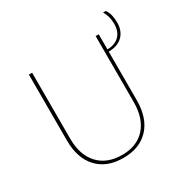

<svg xmlns="http://www.w3.org/2000/svg" viewBox="-177 -956 1116 1131"><g transform="rotate(-30 381.5 -391.0)"><path d="M108 -246V-694H130V-246Q130 -134 188 -71.5Q246 -9 349 -9Q449 -9 505.5 -71.5Q562 -134 562 -246V-694H583V-591Q635 -592 664 -621Q693 -650 693 -702Q693 -754 669 -792H688Q712 -758 712 -701Q712 -642 677.5 -609Q643 -576 583 -576V-246Q583 -125 520.5 -57.5Q458 10 346 10Q234 10 171 -57.5Q108 -125 108 -246Z"/></g></svg>

Font: Cantarell Thin
Style: Regular
Weight: 100
Designer: Dave Crossland, Nikolaus Waxweiler, Florian Fecher, Jacques Le Bailly, Eben Sorkin, Alexei Vanyashin, Alexios Zavras, Em
Version: Version 0.303